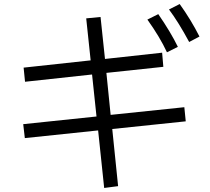

<svg xmlns="http://www.w3.org/2000/svg" viewBox="-20 -883 1040 951"><path d="M870 -863Q926 -785 968 -702L917 -675Q863 -775 817 -836ZM807 -624Q771 -701 710 -786L764 -813Q826 -723 861 -651ZM528 -314 893 -352 900 -282 536 -244 565 39 496 48 466 -237 103 -199 95 -268 458 -306 436 -514 104 -478 97 -548 429 -584 407 -792 478 -799 500 -591 783 -622 789 -552 507 -522Z"/></svg>

Font: IBM Plex Sans JP
Style: Regular
Weight: 400
Designer: Mike Abbink; Paul van der Laan; Pieter van Rosmalen; Wujin Sim; Yejin Wi; Jinhee Kim; Boomi Park; Yona Kim; Kichan Ma
Foundry: Sandoll Inc.
Version: Version 1.001